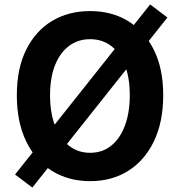

<svg xmlns="http://www.w3.org/2000/svg" viewBox="-20 -804 810 867"><path d="M126 43 48 -16 658 -784 736 -725ZM387 14Q289 14 214.5 -32.5Q140 -79 98 -166Q56 -253 56 -374Q56 -494 98 -579Q140 -664 214.5 -709Q289 -754 387 -754Q485 -754 559 -708.5Q633 -663 675 -578.5Q717 -494 717 -374Q717 -253 675 -166Q633 -79 559 -32.5Q485 14 387 14ZM387 -114Q442 -114 482 -146Q522 -178 544 -236.5Q566 -295 566 -374Q566 -453 544 -509.5Q522 -566 482 -596.5Q442 -627 387 -627Q332 -627 291.5 -596.5Q251 -566 228.5 -509.5Q206 -453 206 -374Q206 -295 228.5 -236.5Q251 -178 291.5 -146Q332 -114 387 -114Z"/></svg>

Font: Noto Sans SC
Style: Bold
Weight: 700
Designer: Ryoko NISHIZUKA  (kana, bopomofo & ideographs); Paul D. Hunt (Latin, Greek & Cyrillic); Sandoll Communications , Soo-you
Foundry: Adobe
Version: Version 2.004-H2;hotconv 1.0.118;makeotfexe 2.5.65603